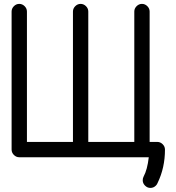

<svg xmlns="http://www.w3.org/2000/svg" viewBox="-20 -801 899 978"><path d="M78.1 0Q62.5 0 50.8 -11.7Q39.1 -23.4 39.1 -39.1V-742.2Q39.1 -757.8 50.8 -769.5Q62.5 -781.2 78.1 -781.2Q93.8 -781.2 105.5 -769.5Q117.2 -757.8 117.2 -742.2V-78.1H351.6V-742.2Q351.6 -757.8 363.3 -769.5Q375 -781.2 390.6 -781.2Q406.2 -781.2 418 -769.5Q429.7 -757.8 429.7 -742.2V-78.1H664.1V-742.2Q664.1 -757.8 675.8 -769.5Q687.5 -781.2 703.1 -781.2Q718.8 -781.2 730.5 -769.5Q742.2 -757.8 742.2 -742.2V-78.1H781.2Q796.9 -78.1 808.6 -66.4Q820.3 -54.7 820.3 -39.1Q820.3 53.2 783.2 129.9Q780.3 138.2 773.9 144.5Q762.2 156.2 746.1 156.2Q730.5 156.2 718.8 144.5Q707 132.8 707 117.2Q707 106.9 711.4 98.6Q730.5 63.5 737.8 0Z"/></svg>

Font: Comfortaa
Style: Regular
Weight: 400
Designer: Johan Aakerlund
Foundry: Johan Aakerlund
Version: Version 2.001; ttfautohint (v1.4.1)